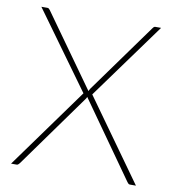

<svg xmlns="http://www.w3.org/2000/svg" viewBox="-80 -774 769 845"><g transform="rotate(10 305.0 -351.5)"><path d="M583.5 0H556.5Q551.5 0 549 -3.2Q546.5 -6.5 544 -9L304.5 -347.5Q303 -341.5 299.5 -337.5L63.5 -9Q60.5 -6 57.8 -3Q55 0 51 0H25.5L285.5 -360L37 -703H64Q69 -703 71.2 -700.2Q73.5 -697.5 76 -695L305.5 -373.5Q306.5 -376 307.8 -378.8Q309 -381.5 311 -384.5L534.5 -694.5Q536.5 -697.5 539.2 -700.2Q542 -703 546 -703H572L324.5 -362Z"/></g></svg>

Font: Lato 2
Style: Regular
Weight: 200
Designer: Lukasz Dziedzic with Adam Twardoch and Botio Nikoltchev
Foundry: tyPoland Lukasz Dziedzic
Version: Version 2.015; 2015-08-06; http://www.latofonts.com/